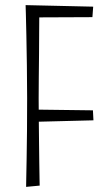

<svg xmlns="http://www.w3.org/2000/svg" viewBox="-20 -726 439 750"><path d="M82 4Q82 4 82.5 -25.5Q83 -55 84 -105Q85 -155 85.5 -217Q86 -279 86 -343Q86 -407 85 -471Q84 -535 83 -588.5Q82 -642 81 -674Q80 -706 80 -706L134 -695Q134 -695 133.5 -670Q133 -645 133 -604Q133 -563 132.5 -515.5Q132 -468 131.5 -422Q131 -376 131 -341Q131 -306 131.5 -261.5Q132 -217 132.5 -171Q133 -125 133.5 -86.5Q134 -48 134.5 -24.5Q135 -1 135 -1ZM108 -250V-298L343 -295L345 -256ZM113 -658 80 -706 344 -700 341 -659Z"/></svg>

Font: Truculenta ExtraLight
Style: Regular
Weight: 250
Version: Version 1.002